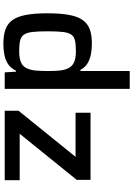

<svg xmlns="http://www.w3.org/2000/svg" viewBox="155 -938 791 1141"><g transform="rotate(90 550.5 -367.5)"><path d="M241 8Q190 8 155 -4.5Q120 -17 99 -46.5Q78 -76 68.5 -127Q59 -178 59 -254Q59 -331 68.5 -382Q78 -433 98.5 -462.5Q119 -492 153 -505Q187 -518 237 -518Q274 -518 304 -512Q334 -506 357.5 -491.5Q381 -477 395 -450H402V-743H508V0H410L406 -67H400Q385 -35 359.5 -19Q334 -3 303 2.5Q272 8 241 8ZM284 -86Q328 -86 352.5 -97.5Q377 -109 387 -134Q397 -157 399.5 -187Q402 -217 402 -257Q402 -295 399.5 -323.5Q397 -352 388 -372Q377 -399 352.5 -411Q328 -423 284 -423Q244 -423 220.5 -417.5Q197 -412 185.5 -395.5Q174 -379 170 -345.5Q166 -312 166 -255Q166 -198 170 -164.5Q174 -131 186 -114Q198 -97 221.5 -91.5Q245 -86 284 -86ZM638 0V-82L912 -421H650V-510H1049V-428L775 -89H1051V0Z"/></g></svg>

Font: Saira Thin Medium
Style: Regular
Weight: 500
Version: Version 1.101